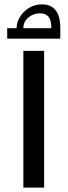

<svg xmlns="http://www.w3.org/2000/svg" viewBox="-20 -859 312 879"><path d="M13 0ZM87 -626H182V0H87ZM13 -730H56Q56 -756 71 -781Q86 -806 112.5 -822.5Q139 -839 172 -839Q256 -839 256 -730V-682H13ZM215 -730Q215 -768 201.5 -783Q188 -798 164 -798Q133 -798 110 -779Q87 -760 87 -730Z"/></svg>

Font: sheba-seeBold
Style: Regular
Weight: 600
Designer: Mohamed Galeb, the designers
Foundry: Kief Type Foundry
Version: Version 2.010; ttfautohint (v1.5.33-1714) -l 8 -r 50 -G 200 